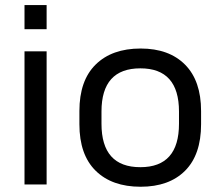

<svg xmlns="http://www.w3.org/2000/svg" viewBox="-20 -709 845 738"><path d="M74.2 -511.7H159.2V0H74.2ZM74.2 -689.5H159.2V-596.7H74.2Z M285.2 -231.4V-282.2Q285.2 -399.4 347.7 -460.9Q410.2 -522.5 520.5 -522.5Q629.9 -522.5 691.4 -460.4Q752.9 -398.4 752.9 -282.2V-231.4Q752.9 -114.3 691.4 -52.7Q629.9 8.8 520.5 8.8Q410.2 8.8 347.7 -52.7Q285.2 -114.3 285.2 -231.4ZM668 -233.4V-280.3Q668 -446.3 519.5 -446.3Q370.1 -446.3 370.1 -280.3V-233.4Q370.1 -66.4 519.5 -66.4Q668 -66.4 668 -233.4Z"/></svg>

Font: Dinish Expanded
Style: Regular
Weight: 400
Width: 7
Designer: Charles Nix
Foundry: Playbeing
Version: Version 2.005; ttfautohint (v1.8.3)